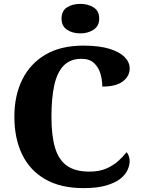

<svg xmlns="http://www.w3.org/2000/svg" viewBox="-20 -959 730 989"><path d="M410 10Q292 10 212.5 -36Q133 -82 93.5 -164.5Q54 -247 54 -358Q54 -466 94.5 -548.5Q135 -631 214 -677.5Q293 -724 409 -724Q490 -724 542.5 -708Q595 -692 621.5 -665.5Q648 -639 648 -606Q648 -567 613 -540Q578 -513 507 -513Q507 -546 497.5 -579Q488 -612 464.5 -634Q441 -656 400 -656Q342 -656 308 -621Q274 -586 259.5 -519.5Q245 -453 245 -358Q245 -259 264 -196.5Q283 -134 326 -104.5Q369 -75 440 -75Q492 -75 528 -91Q564 -107 589.5 -130Q615 -153 632 -175Q639 -168 643.5 -155Q648 -142 648 -130Q648 -108 637 -83.5Q626 -59 599.5 -38Q573 -17 526.5 -3.5Q480 10 410 10ZM394 -787Q353 -787 325 -806Q297 -825 297 -863Q297 -903 325 -921Q353 -939 394 -939Q433 -939 462 -921Q491 -903 491 -863Q491 -825 462 -806Q433 -787 394 -787Z"/></svg>

Font: Noto Serif Kannada ExtraBold
Style: Regular
Weight: 800
Version: Version 2.003